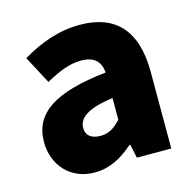

<svg xmlns="http://www.w3.org/2000/svg" viewBox="-91 -676 789 782"><g transform="rotate(-15 303.0 -284.5)"><path d="M216 14C279 14 332 -15 379 -57H384L396 0H541V-323C541 -501 458 -583 311 -583C222 -583 141 -553 66 -508L128 -391C185 -423 232 -441 277 -441C335 -441 359 -414 363 -368C141 -344 47 -279 47 -159C47 -64 111 14 216 14ZM277 -124C240 -124 216 -140 216 -173C216 -213 252 -246 363 -260V-169C337 -141 313 -124 277 -124Z"/></g></svg>

Font: Noto Sans KR Black
Style: Regular
Weight: 900
Designer: Ryoko NISHIZUKA 西塚涼子 (kana, bopomofo & ideographs); Paul D. Hunt (Latin, Greek & Cyrillic); Sandoll Communications 산돌커뮤니
Foundry: Adobe
Version: Version 2.004;hotconv 1.0.118;makeotfexe 2.5.65603